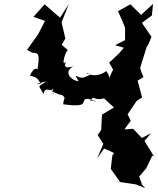

<svg xmlns="http://www.w3.org/2000/svg" viewBox="-20 -770 808 981"><path d="M408 -374C375 -366 351 -409 381 -355C359 -354 294 -396 354 -431C302 -415 311 -440 317 -457C292 -419 311 -506 327 -514L295 -541L314 -573L293 -663L288 -640L332 -750L287 -680L270 -694L208 -748L151 -684L210 -663L175 -595L118 -515L145 -501C180 -499 184 -494 170 -405C178 -419 155 -436 133 -383C183 -375 173 -354 191 -344C162 -336 154 -341 217 -354C166 -320 178 -340 202 -289C213 -339 236 -287 261 -326C227 -291 282 -273 238 -310C308 -265 292 -306 318 -255C321 -290 305 -272 303 -237C332 -234 371 -228 393 -235C423 -242 386 -288 475 -250C421 -266 439 -246 455 -271C494 -255 501 -270 513 -266L562 -221L501 -184L497 -106L479 -80L508 -35L476 39L512 -11L543 2L596 30L644 -21L673 -83L617 -111L648 -153L632 -186L678 -254L706 -272L683 -358L713 -376L702 -403L696 -423L729 -529L739 -545L754 -582L705 -653L756 -691L762 -750L701 -694L646 -748L583 -713C595 -685 608 -658 619 -629V-565L568 -539L613 -526L587 -496L538 -450L558 -414C521 -346 557 -361 523 -407C494 -384 458 -382 437 -390C413 -408 423 -387 446 -390ZM706 174 691 132 727 90 759 24 768 31 718 -50 751 -89 705 -65 660 -112 593 -107 635 -38 596 -31 554 24 546 93 593 159 556 154C595 160 633 167 673 172L722 191Z"/></svg>

Font: Asimov Aggro
Style: It
Weight: 500
Designer: Google
Version: Version 2.000980; 2014